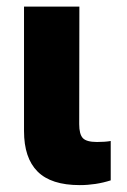

<svg xmlns="http://www.w3.org/2000/svg" viewBox="-20 -548 381 574"><path d="M217.3 -528.3 216.8 -176.8Q216.8 -147 227.5 -135.3Q238.3 -123.5 270 -123.5Q294.4 -123.5 311 -126.5V-8.8Q266.6 5.4 218.3 5.4Q132.8 5.4 92.3 -35.2Q51.8 -75.7 51.8 -156.2V-528.3Z"/></svg>

Font: Roboto Black
Style: Regular
Weight: 900
Designer: Google
Version: Version 2.134; 2016